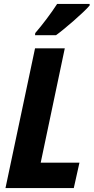

<svg xmlns="http://www.w3.org/2000/svg" viewBox="-20 -961 478 981"><path d="M159 -781H266C308 -811 409 -898 438 -933V-941H272C241 -893 198 -836 160 -792ZM8 0H357L386 -130H188L311 -714H159Z"/></svg>

Font: Noto Sans Display SemiCondensed Extra
Style: Italic
Weight: 800
Width: 4
Italic angle: -12°
Designer: Monotype Design Team
Foundry: Monotype Imaging Inc.
Version: Version 1.900